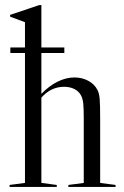

<svg xmlns="http://www.w3.org/2000/svg" viewBox="-20 -741 493 761"><path d="M438 -8V0H251V-8L312 -16V-271Q312 -312 310 -330.5Q308 -349 302 -361Q294 -378 276 -387.5Q258 -397 234 -397Q182 -397 144 -354V-16L205 -8V0H18V-8L79 -16V-531H21V-553H79V-653L20 -675V-682L136 -721H144V-553H235V-531H144V-369Q175 -401 208.5 -417.5Q242 -434 275 -434Q305 -434 329.5 -421Q354 -408 366 -385Q373 -372 375 -349.5Q377 -327 377 -271V-16Z"/></svg>

Font: Libre Caslon Display
Style: Regular
Weight: 400
Designer: Pablo Impallari, Rodrigo Fuenzalida
Foundry: Pablo Impallari, Rodrigo Fuenzalida
Version: Version 1.100; ttfautohint (v1.6) -l 8 -r 50 -G 200 -x 14 -D